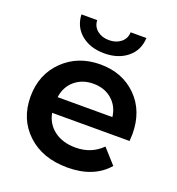

<svg xmlns="http://www.w3.org/2000/svg" viewBox="-136 -856 895 972"><g transform="rotate(20 312.0 -369.5)"><path d="M334 7Q200 7 118.5 -69.5Q37 -146 37 -267Q37 -387 116 -464Q195 -541 315 -541Q434 -541 510.5 -465Q587 -389 587 -264Q587 -251 585 -227H168Q179 -169 224.5 -135.5Q270 -102 338 -102Q424 -102 480 -159L551 -80Q476 7 334 7ZM137 -746H222Q223 -712 248.5 -691.5Q274 -671 312 -671Q350 -671 375.5 -691.5Q401 -712 402 -746H487Q484 -679 435.5 -639.5Q387 -600 312 -600Q237 -600 188.5 -639.5Q140 -679 137 -746ZM167 -311H462Q455 -368 415 -402.5Q375 -437 315 -437Q256 -437 215.5 -403Q175 -369 167 -311Z"/></g></svg>

Font: Belfius21
Style: Bold
Weight: 700
Designer: Montserrat's base design by Julieta Ulanovsky, modified by Coast SPRL for Belfius Bank NV.
Foundry: Montserrat's base design by Julieta Ulanovsky, modified by Coast SPRL for Belfius Bank NV.
Version: Version 2.000;FEAKit 1.0